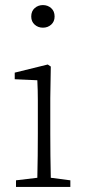

<svg xmlns="http://www.w3.org/2000/svg" viewBox="-20 -736 341 756"><path d="M43 0V-26L127 -36Q128 -74 128.5 -123.5Q129 -173 129 -210V-258Q129 -302 129 -341Q129 -380 127 -420L38 -424V-450L168 -482L180 -474L178 -350V-210Q178 -173 178.5 -123.5Q179 -74 180 -36L257 -26V0ZM149 -627Q130 -627 116.5 -639Q103 -651 103 -671Q103 -692 116.5 -704Q130 -716 149 -716Q168 -716 181.5 -704Q195 -692 195 -671Q195 -651 181.5 -639Q168 -627 149 -627Z"/></svg>

Font: Source Serif Pro Light
Style: Regular
Weight: 300
Designer: Frank Grießhammer
Foundry: Adobe Systems Incorporated
Version: Version 3.001;hotconv 1.0.111;makeotfexe 2.5.65597